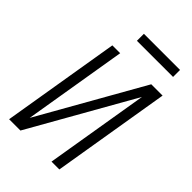

<svg xmlns="http://www.w3.org/2000/svg" viewBox="-264 -1021 1127 1127"><g transform="rotate(45 300.0 -457.0)"><path d="M35 0 157 -735H222L115 -91L480 -735H574L452 0H387L494 -644L129 0ZM240 -856V-914H540V-856Z"/></g></svg>

Font: Iosevka Curly LtExObl
Style: Regular
Weight: 300
Width: 7
Italic angle: -9°
Monospace: yes
Designer: Belleve Invis
Foundry: Belleve Invis
Version: Version 11.1.0; ttfautohint (v1.8.3)